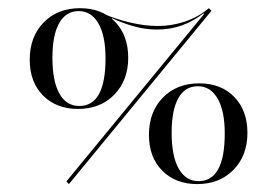

<svg xmlns="http://www.w3.org/2000/svg" viewBox="-20 -447 690 478"><path d="M151.6 11.3 145.2 4.8 500 -426.6 506.5 -420.2ZM174.2 -175.8Q120.2 -175.8 87.1 -209.3Q54 -242.7 54 -298.4Q54 -355.6 88.7 -391.1Q123.4 -426.6 179 -426.6Q233.9 -426.6 266.5 -392.7Q299.2 -358.9 299.2 -303.2Q299.2 -246.8 264.5 -211.3Q229.8 -175.8 174.2 -175.8ZM177.4 -183.1Q242.7 -183.1 242.7 -301.6Q242.7 -358.1 225 -388.7Q207.3 -419.4 175.8 -419.4Q144.4 -419.4 127.4 -389.5Q110.5 -359.7 110.5 -303.2Q110.5 -245.2 127.8 -214.1Q145.2 -183.1 177.4 -183.1ZM471 11.3Q416.9 11.3 383.9 -22.2Q350.8 -55.6 350.8 -111.3Q350.8 -168.5 385.5 -204Q420.2 -239.5 475.8 -239.5Q530.6 -239.5 563.3 -205.6Q596 -171.8 596 -116.1Q596 -59.7 561.3 -24.2Q526.6 11.3 471 11.3ZM474.2 4Q539.5 4 539.5 -114.5Q539.5 -171 521.8 -201.6Q504 -232.3 472.6 -232.3Q440.3 -232.3 423.8 -202.4Q407.3 -172.6 407.3 -116.1Q407.3 -58.1 425 -27Q442.7 4 474.2 4ZM371 -373.4Q341.9 -373.4 313.3 -381.5Q284.7 -389.5 258.9 -401.6L254.8 -395.2L239.5 -412.1Q266.1 -400 303.2 -391.1Q340.3 -382.3 372.6 -382.3Q408.1 -382.3 441.1 -393.5Q474.2 -404.8 500 -426.6L489.5 -411.3L486.3 -413.7Q462.1 -394.4 433.1 -383.9Q404 -373.4 371 -373.4Z"/></svg>

Font: Playfair 144pt SemiCondensed Light
Style: Regular
Weight: 300
Width: 4
Designer: Claus Eggers Sørensen
Foundry: Claus Eggers Sørensen
Version: Version 2.203